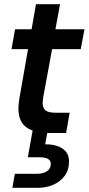

<svg xmlns="http://www.w3.org/2000/svg" viewBox="-20 -636 424 918"><path d="M211 0Q145 0 106.5 -27Q68 -54 68 -119Q68 -130 69.5 -142Q71 -154 73 -167L114 -401H35L52 -496H131L152 -616H267L245 -496H384L366 -401H229L186 -167Q185 -161 184.5 -155Q184 -149 184 -144Q184 -118 198.5 -107.5Q213 -97 246 -97H313L296 0ZM39 262 51 195H156Q185 195 203.5 183.5Q222 172 223 148Q223 116 170 116H113L137 -17H209L196 54Q245 53 277.5 73.5Q310 94 310 136Q310 177 289 205Q268 233 234.5 247.5Q201 262 163 262Z"/></svg>

Font: Rethink Sans SemiBold
Style: Italic
Weight: 600
Italic angle: -10°
Designer: The Rethink Sans project authors (Hans Thiessen). DM Sans designed by Colophon Foundry.
Foundry: Rethink Communications LLC
Version: Version 1.001